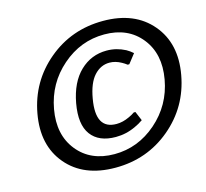

<svg xmlns="http://www.w3.org/2000/svg" viewBox="-108 -853 1079 1006"><g transform="rotate(-15 431.5 -350.0)"><path d="M533 -730Q704 -730 795 -622.5Q886 -515 856 -350Q826 -184 698.5 -77Q571 30 399 30Q227 30 136.5 -77Q46 -184 76 -350Q106 -516 233.5 -623Q361 -730 533 -730ZM412 -40Q540 -40 641 -128Q742 -216 766 -350Q790 -484 719.5 -572Q649 -660 521 -660Q392 -660 291 -572Q190 -484 166 -350Q142 -216 212.5 -128Q283 -40 412 -40ZM442 -125Q350 -125 308 -182Q266 -239 286 -350Q306 -459 366.5 -517Q427 -575 511 -575Q564 -575 612 -550Q630 -540 647 -525L608 -475H599Q586 -485 573 -492Q541 -510 509 -510Q461 -510 425.5 -471Q390 -432 376 -350Q348 -190 463 -190Q497 -190 533 -207Q551 -215 565 -225H574L595 -175Q572 -159 551 -150Q499 -125 442 -125Z"/></g></svg>

Font: Scada
Style: Italic
Weight: 400
Italic angle: -10°
Designer: Jovanny Lemonad
Foundry: Jovanny Lemonad
Version: Version 4.100;PS 004.100;hotconv 1.0.88;makeotf.lib2.5.64775